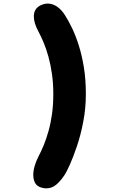

<svg xmlns="http://www.w3.org/2000/svg" viewBox="-20 -794 659 1050"><path d="M196 228Q178.5 220.5 170.2 203Q162 185.5 162 162.5Q162 139 170 112.2Q178 85.5 190.5 61.5Q205 34.5 219.2 -0.2Q233.5 -35 245.5 -77.8Q257.5 -120.5 264.5 -171Q271.5 -221.5 271.5 -280Q271.5 -338.5 264.2 -389.2Q257 -440 245.2 -482.8Q233.5 -525.5 219 -560.2Q204.5 -595 190 -622Q165 -668 165 -704Q165 -746.5 201 -764.5Q222 -774.5 241 -774.5Q267.5 -774.5 292 -757.8Q316.5 -741 335 -711.5Q354 -682 374 -640.5Q394 -599 411 -545.2Q428 -491.5 438.8 -425.2Q449.5 -359 449.5 -280Q449.5 -201 435.2 -127.5Q421 -54 400.5 6.2Q380 66.5 361.8 106.8Q343.5 147 335 160Q312.5 195 288 215.5Q263.5 236 234 236Q225.5 236 215.8 234.2Q206 232.5 196 228Z"/></svg>

Font: Sono Monospace ExtraBold
Style: Regular
Weight: 800
Version: Version 2.112